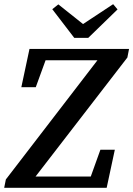

<svg xmlns="http://www.w3.org/2000/svg" viewBox="-42 -898 637 918"><path d="M-22 0 -14 -40 424 -610H176L129 -481H60L99 -664H575L567 -623L128 -54H392L438 -182H507L468 0ZM237 -877 355 -783 499 -878 520 -853 380 -717H313L208 -854Z"/></svg>

Font: Source Serif 4 Semibold
Style: Italic
Weight: 600
Italic angle: -12°
Designer: Frank Grießhammer
Foundry: Adobe
Version: Version 4.005;hotconv 1.1.0;makeotfexe 2.6.0